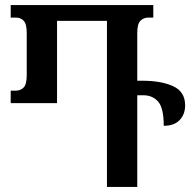

<svg xmlns="http://www.w3.org/2000/svg" viewBox="-20 -734 757 754"><path d="M538 -417Q613 -417 660 -395.5Q707 -374 707 -320Q707 -285 685.5 -262.5Q664 -240 623 -240Q623 -310 601 -335Q579 -360 542 -360H519V0H400V-652H204V-329H22V-378H42Q61 -378 73 -390.5Q85 -403 85 -439V-605Q85 -640 73 -652.5Q61 -665 42 -665H22V-714H582V-665H563Q544 -665 531.5 -652.5Q519 -640 519 -605V-417Z"/></svg>

Font: Noto Serif Georgian ExtraCondensed SemiBold
Style: Regular
Weight: 600
Width: 2
Designer: Monotype Design Team, Akaki Razmadze
Foundry: Google LLC
Version: Version 2.003; ttfautohint (v1.8.4.7-5d5b)